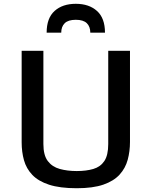

<svg xmlns="http://www.w3.org/2000/svg" viewBox="-20 -978 797 1009"><path d="M383.3 11.2Q294.9 11.2 238 -7.3Q181.2 -25.9 149.7 -59.1Q118.2 -92.3 106 -136Q93.8 -179.7 93.8 -230V-710.9H208V-221.2Q208 -162.1 231.2 -131.6Q254.4 -101.1 294.2 -90.1Q334 -79.1 383.3 -79.1Q433.1 -79.1 470.5 -90.1Q507.8 -101.1 528.3 -131.6Q548.8 -162.1 548.8 -221.2V-710.9H663.1V-231.9Q663.1 -182.6 651.1 -138.4Q639.2 -94.2 608.6 -60.5Q578.1 -26.9 523.4 -7.8Q468.8 11.2 383.3 11.2ZM225.1 -806.2Q225.1 -882.8 266.8 -920.4Q308.6 -958 378.4 -958Q447.8 -958 489.7 -920.4Q531.7 -882.8 531.7 -806.2H454.6Q454.6 -837.9 436.3 -856Q418 -874 378.4 -874Q338.4 -874 320.1 -856Q301.8 -837.9 301.8 -806.2Z"/></svg>

Font: Monda Medium
Style: Regular
Weight: 500
Designer: Vernon Adams
Foundry: Vernon Adams
Version: Version 2.200